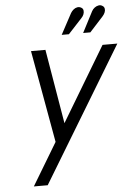

<svg xmlns="http://www.w3.org/2000/svg" viewBox="-61 -753 699 1008"><g transform="rotate(-5 289.0 -249.0)"><path d="M401 -649Q410 -658 414 -668.5Q418 -679 416.5 -689Q415 -699 406 -704Q396 -710 385 -708Q374 -706 365 -698.5Q356 -691 350 -681L291 -571H329ZM513 -649Q522 -659 526 -669.5Q530 -680 528 -689.5Q526 -699 517 -704Q508 -710 497 -708Q486 -706 476.5 -699Q467 -692 461 -681L404 -571H442ZM76 209H149L578 -500H500L265 -108L199 -500H123L210 -14Z"/></g></svg>

Font: Advent Pro Medium
Style: Italic
Weight: 500
Italic angle: -12°
Version: Version 3.000